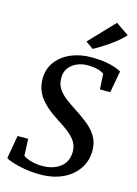

<svg xmlns="http://www.w3.org/2000/svg" viewBox="-145 -1069 828 1157"><g transform="rotate(15 269.0 -490.5)"><path d="M222.5 11Q174 11 129.5 3.5Q85 -4 52.8 -14.5Q20.5 -25 8.5 -34L34 -178H100L104.5 -73Q124 -59 156.5 -50.5Q189 -42 223 -42Q255.5 -42 283.2 -50Q311 -58 332.5 -73.5Q354 -89 366.2 -112.5Q378.5 -136 379.5 -166.5Q381 -202.5 364.8 -230.2Q348.5 -258 319.2 -281.5Q290 -305 252.5 -328.5Q222.5 -347.5 193.8 -369Q165 -390.5 141.5 -416.8Q118 -443 104.2 -475.5Q90.5 -508 90 -547.5Q89.5 -611 123.5 -656.8Q157.5 -702.5 214.8 -727Q272 -751.5 341.5 -751.5Q391 -751.5 428 -745.5Q465 -739.5 490.2 -730.8Q515.5 -722 529.5 -713L505 -577.5H440.5L435 -673.5Q419.5 -685.5 393.2 -692.2Q367 -699 332.5 -699Q297 -699 266.5 -686Q236 -673 216.8 -647.8Q197.5 -622.5 197.5 -585.5Q197 -546.5 215.5 -518Q234 -489.5 265.5 -465.8Q297 -442 336.5 -417Q375 -392 410.8 -363.5Q446.5 -335 469.2 -298.2Q492 -261.5 492.5 -211Q493 -147 459.8 -96.8Q426.5 -46.5 366 -17.8Q305.5 11 222.5 11ZM335 -802 287.5 -835.5 436.5 -992 517.5 -936Q493.5 -909 460.2 -883.2Q427 -857.5 393.5 -836.5Q360 -815.5 335 -802Z"/></g></svg>

Font: Merriweather Medium
Style: Italic
Weight: 500
Italic angle: -7.8°
Version: Version 2.101